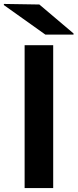

<svg xmlns="http://www.w3.org/2000/svg" viewBox="-55 -961 396 981"><path d="M216.8 -730V0H70.8V-730ZM-35.2 -935.1V-940.9L146 -938L320.8 -790V-784.2H176.8Z"/></svg>

Font: Nacelle Bold
Style: Regular
Weight: 700
Designer: Sora Sagano
Foundry: Sora Sagano
Version: Version 1.000;FEAKit 1.0